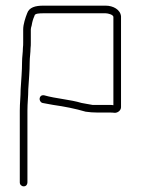

<svg xmlns="http://www.w3.org/2000/svg" viewBox="-20 -654 498 679"><path d="M77 -9V-263C77 -290 80 -312 80 -338C82 -371 85 -402 85 -435C85 -450 88 -468 88 -483C89 -490 89 -497 89 -503V-550C89 -553 90 -558 92 -564C94 -577 97 -587 102 -598C102 -607 122 -607 133 -607H354C362 -607 381 -602 381 -594V-282C376 -283 371 -283 366 -283H307C293 -285 281 -288 268 -290C229 -302 178 -305 136 -317C117 -320 115 -295 130 -290C143 -288 154 -285 168 -283C210 -277 245 -270 283 -259C295 -257 312 -256 325 -256H366C373 -256 380 -256 386 -255C397 -255 408 -264 408 -275V-596C406 -620 380 -634 354 -634H133C105 -634 83 -628 76 -607C70 -592 62 -568 62 -550V-504C62 -498 62 -491 61 -484C61 -468 58 -452 58 -435C58 -403 55 -371 53 -338C53 -312 50 -290 50 -263V-9C50 -1 56 5 64 5C72 5 77 -1 77 -9Z"/></svg>

Font: Electronic
Style: Lt
Weight: 300
Version: Version 1.011